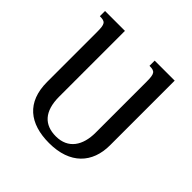

<svg xmlns="http://www.w3.org/2000/svg" viewBox="-186 -875 1045 1045"><g transform="rotate(45 337.0 -352.0)"><path d="M426 -714V-674C468 -674 476 -664 476 -601V-209C476 -112 432 -42 337 -42C249 -42 197 -94 197 -208V-714H44V-674C87 -674 94 -664 94 -601V-218C94 -62 187 10 337 10C498 10 580 -81 580 -216V-714Z"/></g></svg>

Font: Noto Serif Armenian SemiCondensed Medium
Style: Regular
Weight: 500
Width: 4
Designer: Monotype Design Team
Foundry: Monotype Imaging Inc.
Version: Version 2.008